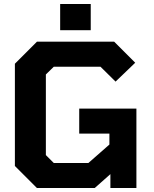

<svg xmlns="http://www.w3.org/2000/svg" viewBox="-20 -947 777 967"><path d="M283 -795V-927H437V-795ZM166 0 55 -111V-626L166 -737H555L661 -631L562 -536L486 -611H251L211 -572V-166L251 -126H425L531 -219V-274H379V-400H667V0H536V-70L457 0Z"/></svg>

Font: Tomorrow SemiBold
Style: Regular
Weight: 600
Designer: Tony de Marco, Monica Rizzolli
Foundry: Just in Type
Version: Version 2.002